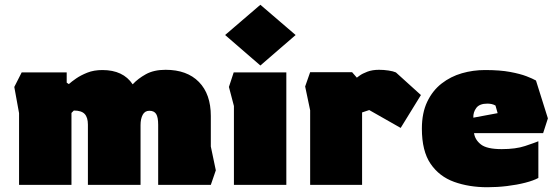

<svg xmlns="http://www.w3.org/2000/svg" viewBox="-20 -776 2334 806"><path d="M40 -411 71 -472H260V-429L269 -423Q280 -433 299.5 -446.5Q319 -460 346.5 -471Q374 -482 410 -482Q497 -482 537 -422Q559 -446 592.5 -464.5Q626 -483 675 -483Q765 -483 815 -432Q865 -381 865 -289V-161L886 -61L865 0H644V-252Q644 -284 635.5 -297.5Q627 -311 607 -311Q588 -311 579 -294Q570 -277 570 -251V0H349V-253Q349 -283 335.5 -297.5Q322 -312 290 -312L280 -302V0H60V-301Z M1073 -501 925 -629 1073 -756 1221 -629ZM962 0V-331L941 -411L961 -472H1182V0Z M1282 0V-313L1261 -413L1282 -473H1458L1478 -450Q1478 -450 1489.5 -458.5Q1501 -467 1522 -475Q1543 -483 1571 -483Q1591 -483 1611 -480Q1631 -477 1642 -472L1747 -377L1662 -239L1530 -314L1500 -304V0Z M2026 10Q1949 10 1886.5 -12.5Q1824 -35 1787.5 -88.5Q1751 -142 1751 -236Q1751 -302 1773.5 -349Q1796 -396 1834 -425.5Q1872 -455 1919 -468.5Q1966 -482 2016 -482Q2079 -482 2121.5 -474Q2164 -466 2190 -456Q2216 -446 2230 -438L2280 -279L2260 -217H1970Q1974 -189 1999 -169.5Q2024 -150 2086 -150Q2145 -150 2184 -163Q2223 -176 2240 -183V-29Q2220 -18 2185 -9Q2150 0 2108.5 5Q2067 10 2026 10ZM1967 -282 2069 -301 2060 -333Q2046 -341 2026 -341Q1993 -341 1979.5 -323Q1966 -305 1967 -282Z"/></svg>

Font: Rowdies
Style: Bold
Weight: 700
Designer: Jaikishan Patel
Version: Version 1.000; ttfautohint (v1.8.3)